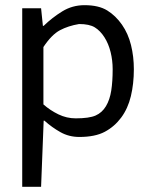

<svg xmlns="http://www.w3.org/2000/svg" viewBox="-20 -518 590 743"><path d="M66 205V-486H139L146 -418H149Q182 -450 221 -474Q260 -498 307 -498Q362 -498 395 -477.5Q428 -457 452 -422.5Q476 -388 487 -343.5Q498 -299 498 -250Q498 -194 486.5 -146Q475 -98 449 -63Q423 -28 385.5 -8Q348 12 287 12Q247 12 214 -6.5Q181 -25 152 -51H149L139 205ZM148 -114Q174 -91 206 -75.5Q238 -60 273 -60Q325 -60 350 -71Q375 -82 390 -107Q405 -132 410.5 -167.5Q416 -203 416 -250Q416 -284 408 -316.5Q400 -349 384 -374Q368 -399 347 -412Q326 -425 286 -425Q244 -418 212 -401Q180 -384 148 -336Z"/></svg>

Font: Codetta
Style: Regular
Weight: 400
Italic angle: -11°
Designer: Ulrich Proeller
Foundry: PROSA GmbH
Version: Version 2.00;September 29, 2018;FontCreator 11.5.0.2427 64-b